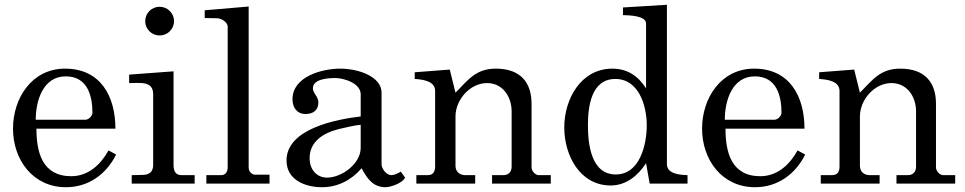

<svg xmlns="http://www.w3.org/2000/svg" viewBox="-20 -765 4022 800"><path d="M34.2 -229C34.2 -99.1 117.2 15.1 254.9 15.1C347.2 15.1 421.9 -37.1 463.9 -121.1L432.1 -138.2C398.9 -78.1 347.2 -30.8 276.9 -30.8C155.8 -30.8 131.8 -130.9 131.8 -229H460.9C460.9 -362.8 399.9 -479 251 -479C112.8 -479 34.2 -356 34.2 -229ZM253.9 -446.8C345.2 -446.8 365.2 -365.2 365.2 -293.9C363.8 -280.8 349.1 -266.1 335.9 -266.1H128.9C128.9 -345.2 159.2 -446.8 253.9 -446.8Z M528.8 -35.2V0H791V-35.2H736.8C715.8 -35.2 703.1 -46.9 703.1 -77.1V-467.8L518.1 -454.1V-418.9C562 -418 618.2 -430.2 618.2 -372.1V-78.1C618.2 -46.9 600.1 -36.1 571.8 -36.1ZM585 -676.8C585 -644 611.8 -617.2 645 -617.2C678.2 -617.2 705.1 -644 705.1 -676.8C705.1 -710 678.2 -736.8 645 -736.8C611.8 -736.8 585 -710 585 -676.8Z M839.8 -35.2V0H1103V-37.1H1042C1030.8 -37.1 1016.1 -49.8 1016.1 -65.9V-737.8L833 -722.2V-689.9L882.8 -689C904.8 -689 928.7 -670.9 928.7 -653.8V-68.8C928.7 -47.9 918.9 -35.2 900.9 -35.2Z M1173.8 -96.2C1173.8 -15.1 1252 15.1 1321.8 15.1C1386.7 15.1 1443.8 -14.2 1486.8 -64C1510.7 -19 1534.7 15.1 1587.9 15.1C1606.9 14.2 1654.8 0 1668 -24.9L1649.9 -49.8C1638.7 -43 1623 -35.2 1610.8 -35.2C1589.8 -35.2 1569.8 -62 1569.8 -81.1V-378.9C1569.8 -445.8 1474.1 -479 1397.9 -479C1322.8 -479 1198.7 -446.8 1198.7 -351.1C1198.7 -317.9 1216.8 -290 1252.9 -290C1284.7 -290 1306.6 -305.2 1306.6 -338.9C1306.6 -362.8 1282.7 -377 1283.7 -398.9C1285.6 -437 1351.1 -439.9 1377 -439.9C1413.1 -439.9 1482.9 -418 1482.9 -372.1V-279.8C1384.8 -268.1 1173.8 -230 1173.8 -96.2ZM1270 -105C1270 -176.8 1328.1 -210.9 1391.1 -227.1C1412.1 -231.9 1458 -243.2 1482.9 -245.1V-148.9C1482.9 -82 1402.8 -24.9 1342.8 -24.9C1296.9 -24.9 1270 -62 1270 -105Z M1714.8 -35.2V0H1960V-35.2H1918.9C1896 -35.2 1877.9 -48.8 1877.9 -74.2V-279.8C1877.9 -350.1 1939 -418.9 2009.3 -418.9C2074.2 -418.9 2111.8 -362.8 2111.8 -300.8V-70.8C2111.8 -48.8 2099.1 -35.2 2077.1 -35.2H2030.3V0H2274.9V-35.2H2225.1C2209 -35.2 2194.8 -54.2 2194.8 -66.9V-333C2194.8 -417 2152.8 -479 2045.9 -479C1961.9 -479 1930.2 -431.2 1877.9 -378.9L1854 -475.1L1708 -463.9V-436C1736.8 -434.1 1793 -429.2 1793 -386.2V-71.8C1793 -49.8 1785.2 -35.2 1761.2 -35.2Z M2331.1 -233.9C2331.1 -119.1 2395 7.8 2524.9 7.8C2587.9 7.8 2637.7 -32.2 2671.9 -85L2687 0H2844.7V-35.2C2818.8 -36.1 2758.8 -38.1 2758.8 -81.1V-745.1L2575.7 -733.9V-702.1C2600.1 -701.2 2671.9 -700.2 2671.9 -667V-397C2638.7 -449.2 2592.8 -479 2531.7 -479C2400.9 -479 2331.1 -353 2331.1 -233.9ZM2429.7 -243.2C2429.7 -319.8 2442.9 -436 2543.9 -436C2642.1 -436 2674.8 -324.2 2674.8 -243.2C2674.8 -164.1 2647 -38.1 2545.9 -38.1C2441.9 -38.1 2429.7 -167 2429.7 -243.2Z M2905.3 -229C2905.3 -99.1 2988.3 15.1 3126 15.1C3218.3 15.1 3293 -37.1 3335 -121.1L3303.2 -138.2C3270 -78.1 3218.3 -30.8 3147.9 -30.8C3026.9 -30.8 3002.9 -130.9 3002.9 -229H3332C3332 -362.8 3271 -479 3122.1 -479C2983.9 -479 2905.3 -356 2905.3 -229ZM3125 -446.8C3216.3 -446.8 3236.3 -365.2 3236.3 -293.9C3234.9 -280.8 3220.2 -266.1 3207 -266.1H3000C3000 -345.2 3030.3 -446.8 3125 -446.8Z M3399.9 -35.2V0H3645V-35.2H3604C3581.1 -35.2 3563 -48.8 3563 -74.2V-279.8C3563 -350.1 3624 -418.9 3694.3 -418.9C3759.3 -418.9 3796.9 -362.8 3796.9 -300.8V-70.8C3796.9 -48.8 3784.2 -35.2 3762.2 -35.2H3715.3V0H3960V-35.2H3910.2C3894 -35.2 3879.9 -54.2 3879.9 -66.9V-333C3879.9 -417 3837.9 -479 3731 -479C3647 -479 3615.2 -431.2 3563 -378.9L3539.1 -475.1L3393.1 -463.9V-436C3421.9 -434.1 3478 -429.2 3478 -386.2V-71.8C3478 -49.8 3470.2 -35.2 3446.3 -35.2Z"/></svg>

Font: MusGlyphs-Text
Style: Regular
Weight: 400
Version: Version 2.1.1